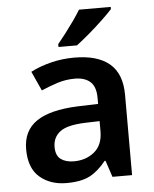

<svg xmlns="http://www.w3.org/2000/svg" viewBox="-54 -812 697 868"><g transform="rotate(-5 294.0 -378.0)"><path d="M297 -552Q402 -552 456.5 -506Q511 -460 511 -364V0H422L397 -75H393Q358 -31 319 -10.5Q280 10 213 10Q140 10 92 -31Q44 -72 44 -158Q44 -242 105.5 -284Q167 -326 292 -331L386 -334V-361Q386 -412 361 -434.5Q336 -457 291 -457Q250 -457 212.5 -445Q175 -433 138 -417L98 -505Q138 -526 189.5 -539Q241 -552 297 -552ZM320 -254Q237 -251 205 -225.5Q173 -200 173 -157Q173 -118 195.5 -101.5Q218 -85 255 -85Q310 -85 348 -116.5Q386 -148 386 -210V-256ZM481 -756Q465 -738 434.5 -709Q404 -680 371 -652Q338 -624 314 -606H230V-619Q245 -637 265 -663Q285 -689 304.5 -716.5Q324 -744 337 -766H481Z"/></g></svg>

Font: Noto Sans Kannada SemiBold
Style: Regular
Weight: 600
Designer: Jelle Bosma - Monotype Design Team
Foundry: Monotype Imaging Inc.
Version: Version 2.005; ttfautohint (v1.8.4.7-5d5b)